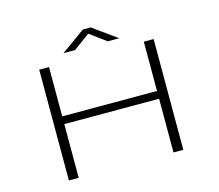

<svg xmlns="http://www.w3.org/2000/svg" viewBox="-118 -1020 1336 1172"><g transform="rotate(-15 550.0 -434.0)"><path d="M177.5 0V-700H239.5V-388.5H838.5V-700H900.5V0H838.5V-339.5H239.5V0ZM346.5 -759 498.5 -868H547.5L699.5 -759H626.5L523.5 -835L419.5 -759Z"/></g></svg>

Font: Trispace Expanded ExtraLight
Style: Regular
Weight: 200
Width: 7
Designer: Tyler Finck
Foundry: Etcetera Type Company
Version: Version 1.210; ttfautohint (v1.8.3)